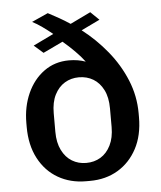

<svg xmlns="http://www.w3.org/2000/svg" viewBox="-53 -777 699 833"><g transform="rotate(-5 296.5 -360.5)"><path d="M288 10Q220 10 166.5 -21Q113 -52 82.5 -110Q52 -168 52 -247V-264Q52 -335 78 -393Q104 -451 151 -485Q198 -519 260 -519Q279 -519 297.5 -516Q316 -513 332 -507Q315 -530 290 -555Q265 -580 239 -602L153 -561L113 -596L202 -639Q180 -657 157.5 -673Q135 -689 115 -699L186 -731Q209 -719 233 -705.5Q257 -692 281 -676L370 -719L407 -683L326 -644Q386 -598 435 -538Q484 -478 512.5 -408.5Q541 -339 541 -264V-247Q541 -168 510.5 -110.5Q480 -53 427 -21.5Q374 10 305 10ZM296 -69Q331 -69 358.5 -85.5Q386 -102 402.5 -135Q419 -168 419 -215V-296Q419 -344 402.5 -376.5Q386 -409 358.5 -425.5Q331 -442 296 -442Q262 -442 234.5 -425.5Q207 -409 190.5 -376.5Q174 -344 174 -296V-215Q174 -168 190.5 -135Q207 -102 234.5 -85.5Q262 -69 296 -69Z"/></g></svg>

Font: Chivo Medium
Style: Regular
Weight: 500
Designer: Hector Gatti
Foundry: Omnibus-Type
Version: Version 2.002